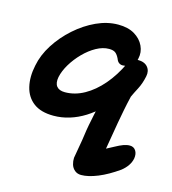

<svg xmlns="http://www.w3.org/2000/svg" viewBox="-114 -606 857 958"><g transform="rotate(15 314.5 -126.5)"><path d="M393 260Q373 260 359.5 248.5Q346 237 341 220Q336 203 337 186Q343 149 348.5 119.5Q354 90 357.5 63.5Q361 37 366 10.5Q371 -16 377.5 -46Q384 -76 392 -113L416 -96Q381 -62 343.5 -38.5Q306 -15 265.5 -2.5Q225 10 183 10Q118 10 80 -18.5Q42 -47 30 -97Q18 -147 31 -208Q42 -265 76.5 -319Q111 -373 160.5 -417Q210 -461 266.5 -487Q323 -513 379 -513Q430 -513 463.5 -493Q497 -473 512 -441Q527 -409 519 -375Q516 -354 495.5 -338Q475 -322 451 -322Q441 -322 432.5 -328Q424 -334 419 -348Q410 -367 399 -375.5Q388 -384 366 -384Q334 -384 300.5 -365.5Q267 -347 237 -316.5Q207 -286 186 -251Q165 -216 158 -183Q152 -151 165 -134.5Q178 -118 208 -118Q259 -118 307.5 -145Q356 -172 398 -221Q440 -270 471 -336Q479 -351 490.5 -359.5Q502 -368 518 -368Q553 -368 569.5 -348.5Q586 -329 580 -300Q572 -261 556.5 -231.5Q541 -202 532 -182Q522 -140 515.5 -106Q509 -72 503 -39Q497 -6 491 32Q485 70 476 120L460 111Q495 93 517.5 80.5Q540 68 557.5 61.5Q575 55 591 55Q611 55 621.5 71Q632 87 628 112Q624 132 612 149.5Q600 167 581 182Q554 201 528.5 215.5Q503 230 478.5 240Q454 250 432.5 255Q411 260 393 260Z"/></g></svg>

Font: Shantell Sans SemiBold
Style: Italic
Weight: 600
Italic angle: -11°
Designer: Stephen Nixon, Anya Danilova, Shantell Martin
Foundry: Arrow Type
Version: Version 1.011;[c5ecc13dd]